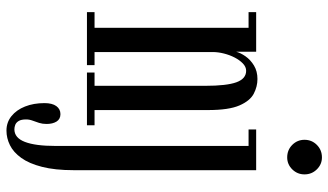

<svg xmlns="http://www.w3.org/2000/svg" viewBox="-231 -536 1016 594"><g transform="rotate(90 277.0 -239.0)"><path d="M17.5 0V-23.5H66V-500H17.5V-523.5H140V-461.5Q143.5 -475 154.2 -490.5Q165 -506 182.8 -516.8Q200.5 -527.5 224.5 -527.5Q248 -527.5 270 -516Q292 -504.5 306.2 -471.8Q320.5 -439 320.5 -374.5V-23.5H367.5V0H204.5V-23.5H245.5V-365.5Q245.5 -432.5 234.5 -462.5Q223.5 -492.5 199 -492.5Q187 -492.5 176.5 -482.5Q166 -472.5 158 -457Q150 -441.5 145.5 -423.5Q141 -405.5 141 -389V-23.5H181.5V0ZM384 249Q358.5 249 339.2 233.5Q320 218 309.5 191.5Q299 165 299 131.5Q299 107.5 308.2 94.8Q317.5 82 333 82Q348.5 82 356 94Q363.5 106 363.5 125Q363.5 137.5 360.2 148Q357 158.5 353.2 168.2Q349.5 178 349.5 188.5Q349.5 203 354.2 211Q359 219 366.2 221.8Q373.5 224.5 380 224.5Q406.5 224.5 419 192Q431.5 159.5 431.5 97.5V-500H380.5V-523.5H506.5V40.5Q506.5 99 496.2 139Q486 179 468.5 203.2Q451 227.5 429.2 238.2Q407.5 249 384 249ZM467 -619.5Q444 -619.5 428.2 -635.2Q412.5 -651 412.5 -673Q412.5 -695.5 428.2 -711.2Q444 -727 467 -727Q488.5 -727 504 -711.2Q519.5 -695.5 519.5 -673Q519.5 -651 504 -635.2Q488.5 -619.5 467 -619.5Z"/></g></svg>

Font: Imbue 48pt
Style: Regular
Weight: 400
Designer: Tyler Finck
Foundry: Etcetera Type Company
Version: Version 1.102